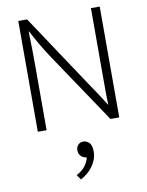

<svg xmlns="http://www.w3.org/2000/svg" viewBox="-100 -700 822 1075"><g transform="rotate(-10 311.5 -162.5)"><path d="M320 188Q303 185 291.5 173Q280 161 280 140Q280 122 291.5 110Q303 98 321 98Q337 98 353 111.5Q369 125 369 164Q369 187 361 208Q353 229 339.5 247.5Q326 266 308.5 280.5Q291 295 272 305L252 277Q282 262 301 238Q320 214 325 189ZM80 -630H130L405 -216Q428 -182 450 -149Q472 -116 493 -82H495Q493 -120 493 -159Q493 -198 493 -236V-630H543V0H493L227 -396Q200 -436 175.5 -478Q151 -520 129 -562H127Q130 -469 130 -376V0H80Z"/></g></svg>

Font: Mukta Mahee ExtraLight
Style: Regular
Weight: 275
Designer: Shuchita Grover, Noopur Datye, Girish Dalvi, Yashodeep Gholap
Foundry: Ek Type
Version: Version 2.538;PS 1.000;hotconv 16.6.51;makeotf.lib2.5.65220;